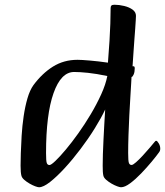

<svg xmlns="http://www.w3.org/2000/svg" viewBox="-20 -776 695 809"><path d="M144.5 13Q139.5 13 128.3 8.9Q117.1 4.8 104.7 -2.4Q92.2 -9.6 82.4 -18.1Q72.7 -26.5 70.4 -35.1Q66.7 -47.8 66.7 -78.1Q66.7 -96.8 67.7 -130.4Q68.7 -163.9 71.2 -204.7Q73.7 -245.5 79.7 -286.4Q85.7 -327.3 95.7 -361.7Q105.7 -396 120.7 -417Q157.4 -466.7 203 -495.3Q248.7 -524 306.7 -524Q323 -524 358.6 -520.9Q394.2 -517.9 434.8 -512Q439.1 -564.9 441.4 -604.2Q443.7 -643.4 444.9 -676.6Q446.1 -709.7 446.1 -742.1Q446.1 -749.2 449.4 -752.6Q452.8 -756 462.5 -756Q482.4 -756 503.5 -750.8Q524.6 -745.7 538.7 -735.4Q552.9 -725 552.9 -709.2Q552.9 -704.5 552 -690.2Q551.2 -676 549.7 -655.1Q548.2 -634.2 546.2 -608.5Q544.2 -582.8 542.4 -554.2Q540.5 -525.6 538.5 -496.7H542.5Q545.1 -496.7 546.4 -494.9Q547.7 -493.1 547.7 -487.5Q547.7 -472.4 543.1 -462Q538.5 -451.7 534.2 -451.7Q534.2 -448.7 532.8 -426.2Q531.5 -403.7 529.3 -368Q527.1 -332.4 524.9 -290.6Q522.7 -248.8 521.4 -206.9Q520 -165.1 520 -131.3Q520 -97.5 523.2 -89.2Q526.4 -80.9 534.5 -80.9Q540.2 -80.9 553 -92.2Q565.8 -103.4 581.2 -120Q596.6 -136.5 609.7 -152.1Q622.8 -167.6 629.3 -175.4Q632.8 -179.3 634.2 -181Q635.5 -182.7 638.5 -182.7Q642.4 -182.7 648.8 -172.1Q655.2 -161.5 655.2 -150Q655.2 -145 654 -141.3Q652.7 -137.6 649.8 -133.8Q639.3 -119 619.1 -94.7Q598.9 -70.4 575 -45.5Q551 -20.5 528.5 -3.8Q506.1 13 489.8 13Q484.8 13 473.6 8.9Q462.4 4.8 449.9 -2.4Q437.5 -9.6 427.7 -18.1Q418 -26.5 415.7 -35.1Q414 -42 413.3 -52.5Q412.7 -63 412.7 -78.1Q412.7 -97 413.5 -126Q414.4 -155 416.1 -188.3Q417.7 -221.6 419.6 -254.6Q421.5 -287.6 423.2 -314.5Q406.5 -278.9 379.1 -234.9Q351.8 -190.9 318.8 -147.4Q285.9 -103.8 252.5 -67.5Q219.1 -31.3 190.8 -9.1Q162.5 13 144.5 13ZM188.5 -80.6Q195.3 -80.6 213.7 -98.2Q232.2 -115.8 257.4 -145.9Q282.6 -175.9 309.9 -214.2Q337.2 -252.5 362.4 -294.7Q387.5 -336.9 406.4 -378.5Q425.3 -420.1 432.2 -455.7Q385.3 -465.5 350.9 -469.1Q316.6 -472.7 292.5 -472.7Q237 -472.7 205.5 -383.3Q174 -294 174 -130.7Q174 -97.2 177.2 -88.9Q180.4 -80.6 188.5 -80.6Z"/></svg>

Font: Briem Hand Thin
Style: Regular
Weight: 100
Designer: Gunnlaugur SE Briem, Eben Sorkin
Foundry: Sorkin Type Co.
Version: Version 1.003